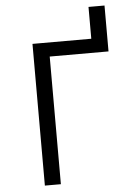

<svg xmlns="http://www.w3.org/2000/svg" viewBox="-60 -946 719 992"><g transform="rotate(-5 300.0 -450.0)"><path d="M132 0V-735H437V-900H520V-662H215V0Z"/></g></svg>

Font: Nova Nerd Font
Style: Regular
Weight: 400
Designer: Belleve Invis
Foundry: Belleve Invis
Version: Version 24.1.4; ttfautohint (v1.8.4);Nerd Fonts 3.1.1